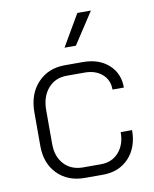

<svg xmlns="http://www.w3.org/2000/svg" viewBox="-83 -793 695 864"><g transform="rotate(-10 264.5 -360.5)"><path d="M62 -168V-322Q62 -405 109.5 -456Q157 -507 234 -507H316Q389 -507 433.5 -467Q478 -427 478 -362H426Q426 -406 395.5 -432.5Q365 -459 316 -459H234Q181 -459 148.5 -421.5Q116 -384 116 -322V-168Q116 -110 148.5 -75Q181 -40 235 -40H317Q367 -40 398 -75Q429 -110 429 -167H481Q481 -88 436 -40Q391 8 317 8H235Q157 8 109.5 -40.5Q62 -89 62 -168ZM330 -729H392L298 -585H246Z"/></g></svg>

Font: Bai Jamjuree Light
Style: Regular
Weight: 300
Designer: Katatrad Aksorn Co.,Ltd.
Foundry: Cadson Demak Co.,Ltd.
Version: Version 1.000; ttfautohint (v1.6)